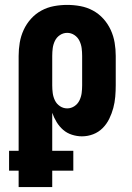

<svg xmlns="http://www.w3.org/2000/svg" viewBox="-20 -548 540 783"><path d="M193 215H56V148H17V67H56V-320Q56 -347 60.5 -374Q65 -401 76.5 -426Q88 -451 106.5 -471.5Q125 -492 149 -505Q173 -518 200 -523Q227 -528 254 -528Q281 -528 308 -523Q335 -518 359 -505Q383 -492 401.5 -471.5Q420 -451 431.5 -426Q443 -401 447.5 -374Q452 -347 452 -320V-200Q452 -177 450 -153.5Q448 -130 442 -107.5Q436 -85 425.5 -63.5Q415 -42 398.5 -25.5Q382 -9 360 -0.5Q338 8 314 8Q294 8 273.5 1.5Q253 -5 237.5 -18.5Q222 -32 211 -50Q200 -68 193 -88V67H279V148H193ZM254 -106Q270 -106 283.5 -115Q297 -124 304 -138.5Q311 -153 313 -168.5Q315 -184 315 -200V-320Q315 -336 313 -351.5Q311 -367 304 -381.5Q297 -396 283.5 -405Q270 -414 254 -414Q238 -414 224.5 -405Q211 -396 204 -381.5Q197 -367 195 -351.5Q193 -336 193 -320V-200Q193 -184 195 -168.5Q197 -153 204 -138.5Q211 -124 224.5 -115Q238 -106 254 -106Z"/></svg>

Font: Iosevka Term Curly Heavy
Style: Regular
Weight: 900
Designer: Belleve Invis
Foundry: Belleve Invis
Version: Version 32.3.0